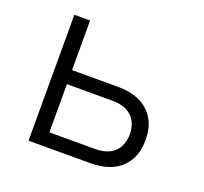

<svg xmlns="http://www.w3.org/2000/svg" viewBox="-96 -633 793 745"><g transform="rotate(20 300.0 -260.0)"><path d="M91 0V-520H156V-315H346Q368 -315 389.5 -311.5Q411 -308 431.5 -299.5Q452 -291 469 -276Q486 -261 497 -242Q508 -223 512.5 -201.5Q517 -180 517 -157Q517 -135 512.5 -113.5Q508 -92 497 -73Q486 -54 469 -39Q452 -24 431.5 -15.5Q411 -7 389.5 -3.5Q368 0 346 0ZM346 -58Q366 -58 386.5 -63.5Q407 -69 422.5 -83Q438 -97 445 -117Q452 -137 452 -157Q452 -178 445 -198Q438 -218 422.5 -232Q407 -246 386.5 -251.5Q366 -257 346 -257H156V-58Z"/></g></svg>

Font: Iosevka Aile Custom Light
Style: Regular
Weight: 300
Designer: Belleve Invis
Foundry: Belleve Invis
Version: Version 17.0.2; ttfautohint (v1.8.3)